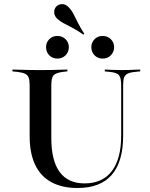

<svg xmlns="http://www.w3.org/2000/svg" viewBox="-20 -913 737 944"><path d="M125.8 -369.4V-492.7Q125.8 -517.7 121 -531Q116.1 -544.4 103.2 -550.4Q90.3 -556.5 65.3 -559.7L41.1 -562.1V-571Q56.5 -571 76.2 -570.2Q96 -569.4 119.4 -569Q142.7 -568.5 169.4 -568.5H179H187.9Q213.7 -568.5 236.3 -569Q258.9 -569.4 277.8 -570.2Q296.8 -571 311.3 -571V-562.1L289.5 -559.7Q254 -554.8 243.1 -542.7Q232.3 -530.6 232.3 -492.7V-369.4ZM361.3 11.3Q284.7 11.3 231.9 -17.7Q179 -46.8 152.4 -103.6Q125.8 -160.5 125.8 -243.5V-369.4H232.3V-233.1Q232.3 -123.4 273.4 -67.3Q314.5 -11.3 396 -11.3Q483.9 -11.3 529.8 -71.8Q575.8 -132.3 575.8 -246V-369.4H585.5V-246.8Q585.5 -117.7 529.4 -53.2Q473.4 11.3 361.3 11.3ZM575.8 -369.4V-492.7Q575.8 -530.6 564.9 -543.5Q554 -556.5 517.7 -559.7L495.2 -562.1V-571Q511.3 -570.2 533.1 -569.4Q554.8 -568.5 579.8 -568.5Q598.4 -568.5 614.5 -569Q630.6 -569.4 644.8 -570.2Q658.9 -571 669.4 -571V-562.1L646 -559.7Q620.2 -557.3 607.3 -550.8Q594.4 -544.4 589.9 -531Q585.5 -517.7 585.5 -492.7V-369.4ZM262.1 -625Q237.9 -625 222.2 -641.1Q206.5 -657.3 206.5 -681.5Q206.5 -704 222.2 -720.2Q237.9 -736.3 262.1 -736.3Q286.3 -736.3 302.4 -720.2Q318.5 -704 318.5 -681.5Q318.5 -657.3 302.4 -641.1Q286.3 -625 262.1 -625ZM484.7 -625Q460.5 -625 444.8 -641.1Q429 -657.3 429 -681.5Q429 -704 444.8 -720.2Q460.5 -736.3 484.7 -736.3Q508.9 -736.3 525 -720.2Q541.1 -704 541.1 -681.5Q541.1 -657.3 525 -641.1Q508.9 -625 484.7 -625ZM390.3 -742.7Q357.3 -765.3 333.9 -777.4Q310.5 -789.5 293.5 -798.4Q276.6 -807.3 262.9 -819.4Q246.8 -833.9 246.4 -852Q246 -870.2 257.3 -881.5Q268.5 -892.7 285.9 -892.7Q303.2 -892.7 318.5 -876.6Q332.3 -862.1 341.1 -844.8Q350 -827.4 361.7 -803.6Q373.4 -779.8 394.4 -746.8Z"/></svg>

Font: Playfair 144pt SemiExpanded SemiBold
Style: Regular
Weight: 600
Width: 6
Designer: Claus Eggers Sørensen
Foundry: Claus Eggers Sørensen
Version: Version 2.203